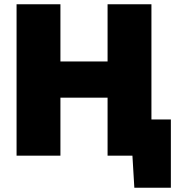

<svg xmlns="http://www.w3.org/2000/svg" viewBox="-20 -733 840 904"><path d="M58 0V-713H264.5V-443.5H486.5V-713H693V-170.5H784.5V151H612.5L603.5 0H486.5V-273H264.5V0Z"/></svg>

Font: Heraclito ExtraBold
Style: Regular
Weight: 800
Designer: Kostas Bartsokas (font) & Cristiano Sobral (main changes)
Foundry: Kostas Bartsokas (font) & Cristiano Sobral (main changes)
Version: Version 1.00;July 8, 2020;FontCreator 13.0.0.2655 64-bit